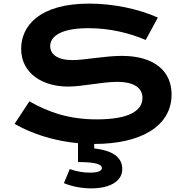

<svg xmlns="http://www.w3.org/2000/svg" viewBox="-20 -793 1040 1072"><path d="M61.5 -101.6C177.7 -34.7 335 10.7 507.3 10.7C768.1 10.7 938 -89.4 938 -265.6C938 -397 840.3 -481 660.2 -481C565.4 -481 452.6 -457.5 384.8 -457.5C300.8 -457.5 260.3 -489.7 260.3 -535.2C260.3 -581.5 304.7 -635.7 474.6 -635.7C594.2 -635.7 707 -607.4 793.5 -569.8L861.3 -694.8C757.3 -741.7 615.7 -772.9 478.5 -772.9C196.3 -772.9 98.1 -645.5 98.1 -520.5C98.1 -379.9 222.7 -309.6 359.4 -309.6C441.4 -309.6 549.3 -335.9 633.8 -335.9C730 -335.9 775.4 -301.3 775.4 -246.1C775.4 -177.2 704.6 -126.5 521 -126.5C368.2 -126.5 255.4 -164.1 144 -227.1ZM415.5 -14.6V111.8C519 111.8 548.8 126 548.8 145C548.8 158.2 533.7 170.9 481.4 170.9C449.2 170.9 412.1 166 369.6 150.9L336.9 229.5C380.9 248.5 438.5 258.8 489.7 258.8C586.9 258.8 662.6 222.7 662.6 151.4C662.6 88.9 616.7 48.8 505.9 35.6V-14.6Z"/></svg>

Font: Krona One
Style: Regular
Weight: 400
Designer: Yvonne Schüttler
Foundry: Yvonne Schüttler
Version: Version 1.002